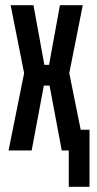

<svg xmlns="http://www.w3.org/2000/svg" viewBox="-20 -580 375 740"><path d="M13 0 73 -298 21 -560H109L151 -330H169L211 -560H299L247 -298L291 -80H325V140H245V0H218L171 -250H149L102 0Z"/></svg>

Font: Tektur Condensed
Style: Regular
Weight: 400
Width: 3
Designer: Adam Jagosz
Foundry: Adam Jagosz
Version: Version 1.005;gftools[0.9.30]